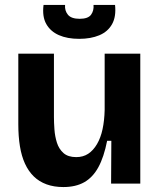

<svg xmlns="http://www.w3.org/2000/svg" viewBox="-20 -742 648 776"><path d="M236 14Q198 14 168 3Q138 -8 116.5 -29Q95 -50 81 -80.5Q67 -111 60.5 -151Q54 -191 54 -240V-525H198V-269Q198 -247 200 -219Q202 -191 210 -165.5Q218 -140 236.5 -123.5Q255 -107 288 -107Q316 -107 336.5 -120.5Q357 -134 372 -159.5Q387 -185 394.5 -220Q402 -255 403 -298V-525H547V-220V0H429L430 -173H413Q400 -107 377.5 -66Q355 -25 320.5 -5.5Q286 14 236 14ZM156 -722H243Q241 -699 254.5 -682.5Q268 -666 302 -666Q336 -666 348 -682.5Q360 -699 358 -722H445Q450 -675 433 -644.5Q416 -614 381.5 -599.5Q347 -585 300 -585Q252 -585 218 -600Q184 -615 167 -645Q150 -675 156 -722Z"/></svg>

Font: Bricolage Grotesque 18pt
Style: Bold
Weight: 700
Designer: Mathieu Triay
Foundry: Atelier Triay
Version: Version 1.000;gftools[0.9.30]